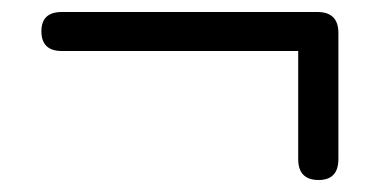

<svg xmlns="http://www.w3.org/2000/svg" viewBox="-20 -441 640 320"><path d="M511 -141Q477 -141 477 -176V-356H83Q49 -356 49 -389Q49 -421 83 -421H509Q544 -421 544 -386V-176Q544 -141 511 -141Z"/></svg>

Font: Chiron GoRound TC N
Style: Regular
Weight: 350
Designer: Ryoko NISHIZUKA 西塚涼子 (kana, bopomofo & ideographs); Paul D. Hunt (Latin, Greek & Cyrillic); Sandoll Communications 산돌커뮤니
Foundry: Adobe
Version: Version 1.000;hotconv 1.1.1;makeotfexe 2.6.0